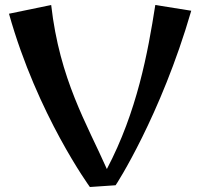

<svg xmlns="http://www.w3.org/2000/svg" viewBox="-20 -735 800 769"><path d="M602 -715C572 -523 529 -288 408 -58C328 -239 219 -416 185 -715L16 -680C130 -274 340 14 340 14L443 7C444 7 624 -271 746 -692Z"/></svg>

Font: Original Surfer
Style: Regular
Weight: 400
Designer: Astigmatic (AOETI)
Foundry: Astigmatic (AOETI)
Version: Version 1.001